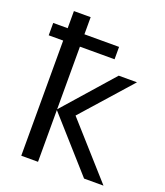

<svg xmlns="http://www.w3.org/2000/svg" viewBox="-139 -854 813 948"><g transform="rotate(20 267.0 -380.0)"><path d="M173 -760V-670H355V-605H173V-276L402 -536H498L269 -278L517 0H415L173 -272V0H85V-605H9V-670H85V-760Z"/></g></svg>

Font: Noto Sans IKEA
Style: Regular
Weight: 400
Designer: Monotype Design Team
Foundry: Monotype Imaging Inc.
Version: Version 2.001